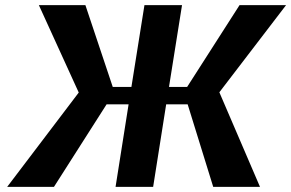

<svg xmlns="http://www.w3.org/2000/svg" viewBox="-20 -731 1139 751"><path d="M8 0H191L397 -323H483L432 0H579L630 -323H714L814 0H997L838 -370L1099 -711H917L712 -391H641L692 -711H545L494 -391H421L314 -711H132L288 -369Z"/></svg>

Font: Aerodynamic
Style: Obl
Weight: 500
Designer: Google
Version: Version 2.000980; 2014